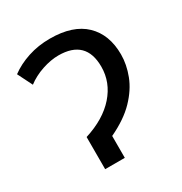

<svg xmlns="http://www.w3.org/2000/svg" viewBox="-135 -646 705 745"><g transform="rotate(-30 218.0 -273.0)"><path d="M191 -546Q294 -546 347 -495Q400 -444 400 -355Q400 -310 382 -263Q364 -216 323 -173.5Q282 -131 212 -98V0H124V-144Q213 -172 261.5 -227Q310 -282 310 -352Q310 -473 187 -473Q153 -473 114 -460Q75 -447 45 -424L12 -490Q47 -516 93 -531Q139 -546 191 -546Z"/></g></svg>

Font: Go Noto Current
Style: Regular
Weight: 400
Designer: Monotype Design Team
Foundry: Monotype Imaging Inc.
Version: Version 2.007; ttfautohint (v1.8) -l 8 -r 50 -G 200 -x 14 -D